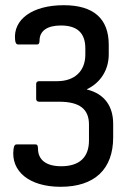

<svg xmlns="http://www.w3.org/2000/svg" viewBox="-20 -521 508 738"><path d="M213 197C344 197 415 129 415 7V-45C415 -110 384 -160 314 -177V-178C367 -203 398 -253 398 -312V-349C398 -450 339 -501 225 -501C104 -501 30 -446 38 -368C39 -355 43 -350 51 -350H123C129 -350 132 -355 132 -365C132 -402 161 -423 214 -423C277 -423 308 -394 308 -335V-311C308 -248 267 -209 200 -209H130C124 -209 119 -205 119 -199V-140C119 -134 124 -130 130 -130H207C286 -130 322 -102 322 -42V19C322 84 285 118 215 118C157 118 126 93 126 50C126 38 123 34 116 34H45C38 34 34 37 32 52C21 137 92 197 213 197Z"/></svg>

Font: Sofia Sans Cond SemiBold
Style: Regular
Weight: 600
Width: 3
Designer: Botio Nikoltchev, Ani Petrova
Foundry: lettersoup
Version: Version 4.100